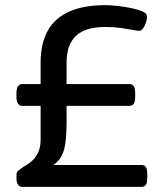

<svg xmlns="http://www.w3.org/2000/svg" viewBox="-20 -727 650 747"><path d="M67 0Q56 0 50 -8.5Q44 -17 44 -36V-45Q44 -58 52 -64Q60 -70 70 -77Q93 -90 107.5 -104Q122 -118 130 -137.5Q138 -157 138 -186V-483Q138 -557 165.5 -607Q193 -657 249.5 -682Q306 -707 389 -707Q409 -707 436.5 -704Q464 -701 490.5 -695.5Q517 -690 534.5 -682.5Q552 -675 552 -663Q552 -654 548 -640.5Q544 -627 537 -617Q530 -607 522 -607Q516 -607 497.5 -610.5Q479 -614 451.5 -618Q424 -622 390 -622Q312 -622 275.5 -587.5Q239 -553 239 -484V-255Q239 -204 234.5 -171.5Q230 -139 219 -119Q208 -99 187 -85H530Q543 -85 548 -76.5Q553 -68 553 -49V-36Q553 -17 548 -8.5Q543 0 530 0ZM67 -315Q56 -315 50 -323.5Q44 -332 44 -350V-364Q44 -383 50 -391.5Q56 -400 67 -400H483Q495 -400 500.5 -391.5Q506 -383 506 -364V-350Q506 -332 500.5 -323.5Q495 -315 483 -315Z"/></svg>

Font: Asap Expanded Medium
Style: Regular
Weight: 500
Width: 7
Designer: Pablo Cosgaya
Foundry: Omnibus-Type
Version: Version 3.001